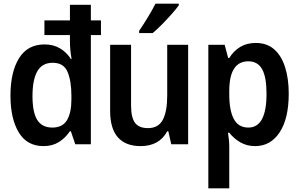

<svg xmlns="http://www.w3.org/2000/svg" viewBox="-20 -786 1630 1046"><path d="M217 10Q127 10 82 -65Q37 -140 37 -265Q37 -393 83.5 -468.5Q130 -544 223 -544Q271 -544 307 -522.5Q343 -501 366 -465H370Q361 -514 361 -563V-595H222V-675H361V-760H475V-675H530V-595H475V0H390L366 -71H361Q336 -34 300.5 -12Q265 10 217 10ZM265 -91Q321 -91 345 -131.5Q369 -172 369 -244V-264Q369 -345 348 -394.5Q327 -444 267 -444Q210 -444 183.5 -398Q157 -352 157 -262Q157 -174 183 -132.5Q209 -91 265 -91Z M746 10Q665 10 622.5 -37.5Q580 -85 580 -182V-542H694V-210Q694 -146 715.5 -117Q737 -88 786 -88Q843 -88 867 -133.5Q891 -179 891 -266V-542H1005V0H913L897 -71H891Q848 10 746 10ZM738 -618Q763 -655 786.5 -693.5Q810 -732 827 -766H954V-757Q940 -737 915 -709Q890 -681 862.5 -653Q835 -625 812 -606H738Z M1115 240V-542H1204L1223 -470H1229Q1253 -509 1289 -530.5Q1325 -552 1373 -552Q1434 -552 1473.5 -517.5Q1513 -483 1533 -420.5Q1553 -358 1553 -276Q1553 -140 1503.5 -65Q1454 10 1370 10Q1325 10 1289.5 -10.5Q1254 -31 1229 -63H1222Q1229 -22 1229 15V240ZM1333 -91Q1432 -91 1432 -275Q1432 -366 1408 -409Q1384 -452 1333 -452Q1229 -452 1229 -290V-272Q1229 -184 1254 -137.5Q1279 -91 1333 -91Z"/></svg>

Font: Noto Sans Mono Condensed SemiBold
Style: Regular
Weight: 600
Width: 3
Designer: Monotype Design Team
Foundry: Monotype Imaging Inc.
Version: Version 2.014